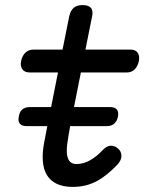

<svg xmlns="http://www.w3.org/2000/svg" viewBox="-20 -725 640 755"><path d="M85 -229Q66 -229 58 -238.5Q50 -248 54 -267Q57 -286 68 -295Q79 -304 98 -304H181L208 -440H97Q77 -440 68 -452.5Q59 -465 63 -485Q67 -505 79.5 -517.5Q92 -530 112 -530H226L252 -660Q257 -683 269.5 -694Q282 -705 305 -705Q328 -705 337.5 -694Q347 -683 342 -660L316 -530H493Q513 -530 521.5 -517.5Q530 -505 526 -485Q522 -465 510 -452.5Q498 -440 478 -440H298L271 -304H412Q431 -304 439 -295Q447 -286 444 -267Q440 -248 429 -238.5Q418 -229 399 -229H256L255 -224Q248 -186 244.5 -159Q241 -132 244 -114.5Q247 -97 256 -88.5Q265 -80 281 -80Q309 -80 335.5 -95.5Q362 -111 383 -134Q400 -152 416 -152Q432 -152 444 -141Q457 -130 457.5 -113Q458 -96 443 -79Q423 -58 403 -41.5Q383 -25 362 -13.5Q341 -2 317 4Q293 10 266 10Q229 10 203.5 -2Q178 -14 164.5 -36.5Q151 -59 148.5 -90.5Q146 -122 153 -161L166 -229Z"/></svg>

Font: Maple Mono NL
Style: Italic
Weight: 400
Italic angle: -10°
Monospace: yes
Designer: subframe7536
Version: Version 7.000